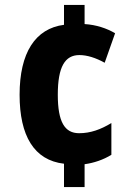

<svg xmlns="http://www.w3.org/2000/svg" viewBox="-20 -795 547 774"><path d="M321 -698V-775H238V-695C122 -680 59 -582 59 -413C59 -248 117 -149 238 -135V-41H321V-133C358 -138 397 -151 429 -171V-299C386 -273 345 -258 299 -258C241 -258 213 -303 213 -413C213 -526 242 -573 300 -573C331 -573 366 -562 402 -542L444 -661C410 -681 368 -695 321 -698Z"/></svg>

Font: Noto Sans Tamil UI Condensed ExtraBold
Style: Regular
Weight: 800
Width: 3
Designer: Jelle Bosma - Monotype Design Team
Foundry: Monotype Imaging Inc.
Version: Version 2.004